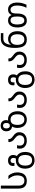

<svg xmlns="http://www.w3.org/2000/svg" viewBox="2304 -3109 1045 5693"><g transform="rotate(-90 2826.5 -262.5)"><path d="M81 -243V-760H169V-246Q169 -62 316 -62Q472 -62 472 -282Q472 -413 362 -536H462Q507 -487 534 -418.5Q561 -350 561 -280Q561 -137 497 -63.5Q433 10 309 10Q81 10 81 -243Z M672 -37Q672 -168 738.5 -242Q805 -316 922 -316Q943 -316 971 -312Q990 -346 990 -388Q990 -426 970.5 -449Q951 -472 914 -472Q877 -472 858.5 -453Q840 -434 840 -401Q840 -385 844 -357H756Q752 -376 752 -397Q752 -470 793.5 -508Q835 -546 914 -546Q992 -546 1035 -504.5Q1078 -463 1078 -386Q1078 -361 1070 -333Q1062 -305 1048 -284Q1106 -250 1137 -186Q1168 -122 1168 -37Q1168 93 1102 166.5Q1036 240 919 240Q842 240 786 205Q730 170 701 107.5Q672 45 672 -37ZM1077 -37Q1077 -138 1037 -190.5Q997 -243 920 -243Q843 -243 803 -190.5Q763 -138 763 -37Q763 64 803 115Q843 166 921 166Q1077 166 1077 -37Z M1265 -201Q1265 -240 1274 -280H1367Q1356 -242 1356 -200Q1356 -133 1394 -98.5Q1432 -64 1509 -64Q1580 -64 1621 -101.5Q1662 -139 1662 -207Q1662 -242 1640.5 -274.5Q1619 -307 1569 -344Q1508 -389 1485.5 -425.5Q1463 -462 1463 -515V-536H1551V-511Q1551 -481 1570 -456.5Q1589 -432 1636 -398Q1697 -355 1725 -313.5Q1753 -272 1753 -212Q1753 -145 1723 -95Q1693 -45 1637 -17.5Q1581 10 1507 10Q1394 10 1329.5 -46Q1265 -102 1265 -201Z M1879 -269Q1879 -358 1921 -427Q1854 -435 1817.5 -479.5Q1781 -524 1781 -598Q1781 -675 1825.5 -720Q1870 -765 1946 -765Q2021 -765 2066 -721.5Q2111 -678 2111 -605Q2111 -573 2101 -544Q2123 -546 2136 -546Q2210 -546 2264 -510.5Q2318 -475 2346.5 -412Q2375 -349 2375 -269Q2375 -138 2308.5 -64Q2242 10 2125 10Q2049 10 1993.5 -25.5Q1938 -61 1908.5 -124.5Q1879 -188 1879 -269ZM2027 -597Q2027 -695 1946 -695Q1865 -695 1865 -597Q1865 -546 1886 -519.5Q1907 -493 1946 -493Q1985 -493 2006 -519.5Q2027 -546 2027 -597ZM2284 -269Q2284 -370 2243.5 -421Q2203 -472 2126 -472Q2047 -472 2008.5 -422Q1970 -372 1970 -269Q1970 -168 2010 -115.5Q2050 -63 2127 -63Q2204 -63 2244 -115.5Q2284 -168 2284 -269Z M2472 -201Q2472 -240 2481 -280H2574Q2563 -242 2563 -200Q2563 -133 2601 -98.5Q2639 -64 2716 -64Q2787 -64 2828 -101.5Q2869 -139 2869 -207Q2869 -242 2847.5 -274.5Q2826 -307 2776 -344Q2715 -389 2692.5 -425.5Q2670 -462 2670 -515V-536H2758V-511Q2758 -481 2777 -456.5Q2796 -432 2843 -398Q2904 -355 2932 -313.5Q2960 -272 2960 -212Q2960 -145 2930 -95Q2900 -45 2844 -17.5Q2788 10 2714 10Q2601 10 2536.5 -46Q2472 -102 2472 -201Z M3063 -37Q3063 -168 3129.5 -242Q3196 -316 3313 -316Q3334 -316 3362 -312Q3381 -346 3381 -388Q3381 -426 3361.5 -449Q3342 -472 3305 -472Q3268 -472 3249.5 -453Q3231 -434 3231 -401Q3231 -385 3235 -357H3147Q3143 -376 3143 -397Q3143 -470 3184.5 -508Q3226 -546 3305 -546Q3383 -546 3426 -504.5Q3469 -463 3469 -386Q3469 -361 3461 -333Q3453 -305 3439 -284Q3497 -250 3528 -186Q3559 -122 3559 -37Q3559 93 3493 166.5Q3427 240 3310 240Q3233 240 3177 205Q3121 170 3092 107.5Q3063 45 3063 -37ZM3468 -37Q3468 -138 3428 -190.5Q3388 -243 3311 -243Q3234 -243 3194 -190.5Q3154 -138 3154 -37Q3154 64 3194 115Q3234 166 3312 166Q3468 166 3468 -37Z M3656 -201Q3656 -240 3665 -280H3758Q3747 -242 3747 -200Q3747 -133 3785 -98.5Q3823 -64 3900 -64Q3971 -64 4012 -101.5Q4053 -139 4053 -207Q4053 -242 4031.5 -274.5Q4010 -307 3960 -344Q3899 -389 3876.5 -425.5Q3854 -462 3854 -515V-536H3942V-511Q3942 -481 3961 -456.5Q3980 -432 4027 -398Q4088 -355 4116 -313.5Q4144 -272 4144 -212Q4144 -145 4114 -95Q4084 -45 4028 -17.5Q3972 10 3898 10Q3785 10 3720.5 -46Q3656 -102 3656 -201Z M4252 -344Q4252 -550 4319 -655Q4386 -760 4516 -760H4690V-686H4528Q4447 -686 4403.5 -634.5Q4360 -583 4344 -465H4349Q4379 -507 4418.5 -526Q4458 -545 4514 -545Q4625 -545 4686.5 -472Q4748 -399 4748 -268Q4748 -133 4683 -61.5Q4618 10 4498 10Q4362 10 4307 -79Q4252 -168 4252 -344ZM4657 -269Q4657 -369 4617.5 -420.5Q4578 -472 4501 -472Q4424 -472 4383.5 -422.5Q4343 -373 4343 -278Q4343 -173 4383 -118Q4423 -63 4499 -63Q4577 -63 4617 -115Q4657 -167 4657 -269Z M4859 -272Q4859 -401 4913 -473.5Q4967 -546 5065 -546Q5126 -546 5165 -522Q5204 -498 5226 -443H5231Q5253 -497 5292.5 -521.5Q5332 -546 5392 -546Q5488 -546 5542.5 -474Q5597 -402 5597 -276Q5597 -201 5582 -136.5Q5567 -72 5533 0H5443Q5478 -73 5493.5 -137Q5509 -201 5509 -277Q5509 -369 5476.5 -421Q5444 -473 5386 -473Q5341 -473 5316.5 -453Q5292 -433 5282 -390.5Q5272 -348 5272 -275Q5272 -134 5219.5 -62Q5167 10 5064 10Q4963 10 4911 -62Q4859 -134 4859 -272ZM5184 -274Q5184 -382 5158 -427.5Q5132 -473 5068 -473Q5010 -473 4978.5 -421Q4947 -369 4947 -273Q4947 -171 4977.5 -117.5Q5008 -64 5066 -64Q5126 -64 5155 -116Q5184 -168 5184 -274Z"/></g></svg>

Font: Noto Sans Georgian
Style: Regular
Weight: 400
Designer: Monotype Design team
Foundry: Monotype Imaging Inc.
Version: Version 1.000